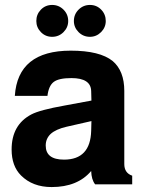

<svg xmlns="http://www.w3.org/2000/svg" viewBox="-20 -746 586 777"><path d="M191 -726Q218 -726 237 -707Q256 -688 256 -661Q256 -635 237 -616Q218 -597 191 -597Q164 -597 145.5 -616Q127 -635 127 -661Q127 -688 145.5 -707Q164 -726 191 -726ZM344 -726Q371 -726 389.5 -707Q408 -688 408 -661Q408 -635 389 -616Q370 -597 344 -597Q317 -597 298 -616Q279 -635 279 -661Q279 -688 298 -707Q317 -726 344 -726ZM515 -35V0H365Q350 -19 349 -54Q294 11 189 11Q112 11 65 -36Q27 -74 27 -141Q27 -241 107 -283Q141 -301 242 -319L350 -339L349 -377Q348 -430 269 -430Q218 -430 197.5 -414.5Q177 -399 172 -358H40Q52 -541 266 -541Q384 -541 436 -499Q483 -459 483 -378V-82Q483 -46 515 -35ZM350 -256 249 -233Q206 -223 185 -204Q165 -185 165 -157Q165 -100 239 -100Q346 -100 349 -217Z"/></svg>

Font: Almarai Bold
Style: Regular
Weight: 700
Designer: Boutros International 2019
Foundry: Created by Boutros International 2019
Version: Version 1.10